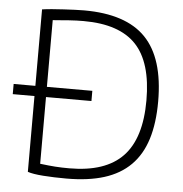

<svg xmlns="http://www.w3.org/2000/svg" viewBox="-53 -800 823 863"><g transform="rotate(5 358.0 -369.0)"><path d="M5 -392H103V-737Q123 -740 148.5 -742Q174 -744 200 -745.5Q226 -747 250 -748Q274 -749 292 -749Q481 -749 570 -657Q659 -565 659 -370Q659 -272 636.5 -200Q614 -128 567 -81Q520 -34 448.5 -11.5Q377 11 278 11Q221 11 173.5 7.5Q126 4 103 -4V-346H5ZM287 -36Q450 -36 528 -117.5Q606 -199 606 -370Q606 -542 530.5 -621.5Q455 -701 294 -701Q280 -701 262 -700.5Q244 -700 225 -698.5Q206 -697 188 -695.5Q170 -694 155 -693V-392H360V-346H155V-45Q195 -40 223.5 -38Q252 -36 287 -36Z"/></g></svg>

Font: Encode Sans Normal
Style: ExtraLight
Weight: 200
Designer: Pablo Impallari, Andres Torresi
Foundry: Pablo Impallari, Andres Torresi
Version: Version 1.000; ttfautohint (v1.00) -l 8 -r 50 -G 200 -x 14 -